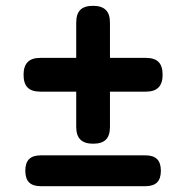

<svg xmlns="http://www.w3.org/2000/svg" viewBox="-20 -587 640 660"><path d="M300 -93Q271 -93 256.5 -107Q242 -121 242 -151V-272H118Q89 -272 75 -286Q61 -300 61 -330Q61 -359 75 -373.5Q89 -388 118 -388H242V-509Q242 -539 256 -553Q270 -567 300 -567Q329 -567 343.5 -553Q358 -539 358 -509V-388H482Q511 -388 525 -374Q539 -360 539 -330Q539 -301 525 -286.5Q511 -272 482 -272H358V-151Q358 -121 344 -107Q330 -93 300 -93ZM120 53Q93 53 80 40Q67 27 67 0Q67 -27 80 -40Q93 -53 120 -53H480Q507 -53 520 -40Q533 -27 533 0Q533 27 520 40Q507 53 480 53Z"/></svg>

Font: Maple Mono NL SemiBold
Style: Regular
Weight: 600
Monospace: yes
Designer: subframe7536
Version: Version 7.000